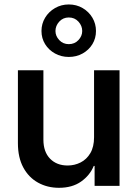

<svg xmlns="http://www.w3.org/2000/svg" viewBox="-20 -851 629 879"><path d="M410.6 -222.7V-529.3H527.3V0H413.1V-91.3H409.2Q391.6 -48.3 351.3 -19.8Q311 8.8 250 8.8Q196.8 8.8 154.1 -14.9Q111.3 -38.6 86.7 -84.2Q62 -129.9 62 -195.8V-529.3H178.7V-211.9Q178.7 -155.8 209.2 -124.5Q239.7 -93.3 289.6 -93.3Q321.3 -93.3 348.9 -107.2Q376.5 -121.1 393.6 -149.9Q410.6 -178.7 410.6 -222.7ZM294.9 -590.3Q260.3 -590.3 231.7 -606.2Q203.1 -622.1 186.5 -648.9Q169.9 -675.8 169.9 -709Q169.9 -742.2 186.5 -769.8Q203.1 -797.4 231.7 -814Q260.3 -830.6 294.9 -830.6Q330.1 -830.6 358.4 -814Q386.7 -797.4 403.1 -769.8Q419.4 -742.2 419.4 -709Q419.4 -675.8 403.1 -648.9Q386.7 -622.1 358.4 -606.2Q330.1 -590.3 294.9 -590.3ZM294.9 -648.9Q321.8 -648.9 339.1 -667.5Q356.4 -686 356.4 -709Q356.4 -732.9 339.1 -752Q321.8 -771 294.9 -771Q268.6 -771 251.2 -752Q233.9 -732.9 233.9 -709Q233.9 -686 251.2 -667.5Q268.6 -648.9 294.9 -648.9Z"/></svg>

Font: Inter Cardless Tabular Medium
Style: Regular
Weight: 500
Designer: Rasmus Andersson
Foundry: rsms
Version: Version 4.000;git-4fc901f